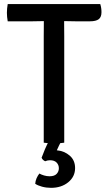

<svg xmlns="http://www.w3.org/2000/svg" viewBox="-20 -703 530 946"><path d="M18 -598Q16 -608.5 15 -619.8Q14 -631 14 -640Q14 -649.5 15 -660.8Q16 -672 18 -683H474Q480 -664 480 -643Q480 -618.5 466.2 -608.2Q452.5 -598 423 -598H353.5Q344 -598 325.5 -598.5Q307 -599 296.5 -599H195.5Q185.5 -599 167.2 -598.5Q149 -598 138.5 -598ZM195.5 -525Q195.5 -545.5 195.8 -561.8Q196 -578 196 -599V-640.5H296V-599Q296 -578 296.2 -561.8Q296.5 -545.5 296.5 -525V0Q285 2 271.2 3Q257.5 4 246 4Q235 4 221.2 3Q207.5 2 195.5 0ZM185 74Q191 57 201.2 33Q211.5 9 220 -6H282Q277 1 270.5 14.8Q264 28.5 260 37.5Q297.5 41 323.8 64Q350 87 350 125Q350 167.5 316.2 195Q282.5 222.5 231.5 222.5Q208.5 222.5 187.2 216.8Q166 211 153.5 202.5Q154.5 188.5 160.2 175.2Q166 162 174 152Q183.5 157.5 197 161.5Q210.5 165.5 224 165.5Q248 165.5 259 153.8Q270 142 270 126Q270 109.5 259 98Q248 86.5 226 86.5Q220 86.5 214 87.8Q208 89 202.5 91.5Q189.5 85.5 185 74Z"/></svg>

Font: Signika Negative
Style: Regular
Weight: 400
Designer: Anna Giedry
Foundry: Anna Giedry
Version: Version 2.001